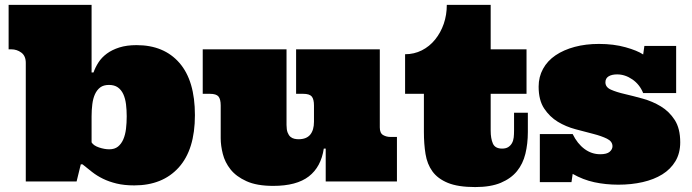

<svg xmlns="http://www.w3.org/2000/svg" viewBox="-20 -739 2817 782"><path d="M353 -159.2Q360.8 -146 383.3 -138.4Q405.8 -130.9 424.8 -130.9Q446.8 -130.9 460.4 -141.8Q474.1 -152.8 482.2 -171.4Q490.2 -189.9 493.2 -214.4Q496.1 -238.8 496.1 -265.1Q496.1 -291 493.2 -314.5Q490.2 -337.9 482.2 -355.5Q474.1 -373 460 -383.1Q445.8 -393.1 423.8 -393.1Q401.9 -393.1 388.4 -383.1Q375 -373 366.9 -355.5Q358.9 -337.9 356 -314.5Q353 -291 353 -265.1ZM536.1 -555.2Q647.9 -555.2 710.9 -482.7Q773.9 -410.2 773.9 -270Q773.9 -129.9 708 -56.9Q642.1 16.1 526.9 16.1Q485.8 16.1 454.8 8.5Q423.8 1 399.4 -11Q375 -22.9 355 -38.6Q335 -54.2 315.9 -69.8H309.1L292 0H85V-482.9Q85 -511.2 66.9 -524.7Q48.8 -538.1 25.9 -538.1H15.1V-719.2H353V-533.2V-443.8H360.8Q368.2 -464.8 381.1 -484.9Q394 -504.9 415 -520.5Q436 -536.1 466.1 -545.7Q496.1 -555.2 536.1 -555.2Z M1526.9 -220.2Q1526.9 -196.8 1540.3 -189Q1553.7 -181.2 1570.8 -181.2H1596.7V0H1306.6V-133.8H1298.8Q1287.6 -59.1 1237.8 -20.5Q1188 18.1 1092.8 18.1Q1025.9 18.1 983.9 -1Q941.9 -20 918.9 -49.1Q896 -78.1 887.5 -112.1Q878.9 -146 878.9 -175.8V-309.1Q878.9 -335 869.9 -345.9Q860.8 -356.9 835 -356.9H805.7V-538.1H1147V-230Q1147 -210.9 1151.4 -199.5Q1155.8 -188 1162.8 -181.9Q1169.9 -175.8 1179 -173.8Q1188 -171.9 1195.8 -171.9Q1228 -171.9 1243.4 -190.4Q1258.8 -209 1258.8 -243.2V-309.1Q1258.8 -335 1249.8 -345.9Q1240.7 -356.9 1214.8 -356.9H1186V-538.1H1526.9Z M1978.5 -719.2V-538.1H2124.5V-356.9H1978.5V-207Q1978.5 -174.8 1987.5 -154.3Q1996.6 -133.8 2024.9 -133.8Q2040.5 -133.8 2050 -139.9Q2059.6 -146 2065.2 -156Q2070.8 -166 2072.3 -179Q2073.7 -191.9 2073.7 -207V-279.8H2129.9V-201.2Q2129.9 -153.8 2119.9 -112.8Q2109.9 -71.8 2085.7 -42Q2061.5 -12.2 2020 5.4Q1978.5 22.9 1915.5 22.9Q1845.7 22.9 1804.2 5.9Q1762.7 -11.2 1741.2 -41Q1719.7 -70.8 1713.1 -111.8Q1706.5 -152.8 1706.5 -201.2V-356.9H1629.9V-518.1Q1666.5 -518.1 1698 -533.9Q1729.5 -549.8 1752.2 -577.9Q1774.9 -606 1787.4 -642.1Q1799.8 -678.2 1799.8 -719.2Z M2733.9 -359.9H2599.6Q2585.4 -395 2555.7 -415.5Q2525.9 -436 2493.7 -436Q2471.7 -436 2458.7 -428Q2445.8 -419.9 2445.8 -403.8Q2445.8 -383.8 2468.3 -373.8Q2490.7 -363.8 2524.7 -356Q2558.6 -348.1 2598.1 -337.2Q2637.7 -326.2 2671.6 -305.7Q2705.6 -285.2 2728 -250.5Q2750.5 -215.8 2750.5 -159.2Q2750.5 -115.2 2731 -82.5Q2711.4 -49.8 2677.5 -28.8Q2643.6 -7.8 2597.7 2.7Q2551.8 13.2 2498.5 13.2Q2446.8 13.2 2400.6 3.2Q2354.5 -6.8 2312.5 -30.8L2307.6 2.9H2178.7V-192.9H2312.5Q2331.5 -153.8 2360.6 -132.3Q2389.6 -110.8 2424.8 -110.8Q2451.7 -110.8 2463.1 -120.8Q2474.6 -130.9 2474.6 -143.1Q2474.6 -163.1 2452.1 -174.1Q2429.7 -185.1 2396.7 -193.6Q2363.8 -202.1 2324.2 -212.6Q2284.7 -223.1 2251.7 -243.2Q2218.8 -263.2 2196.3 -297.1Q2173.8 -331.1 2173.8 -386.2Q2173.8 -425.8 2191.7 -458.5Q2209.5 -491.2 2242.7 -513.7Q2275.9 -536.1 2320.8 -548.1Q2365.7 -560.1 2419.4 -560.1Q2479.5 -560.1 2527.6 -546.6Q2575.7 -533.2 2599.6 -517.1L2604.5 -551.8H2733.9Z"/></svg>

Font: Ultra
Style: Regular
Weight: 400
Designer: Astigmatic (AOETI)
Foundry: Astigmatic (AOETI)
Version: Version 1.001